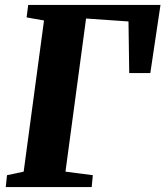

<svg xmlns="http://www.w3.org/2000/svg" viewBox="-20 -763 674 783"><path d="M3.5 0 8.5 -48.5 76.5 -63 159.5 -679.5 88.5 -692 95 -743H634.5L593 -465H507L504 -675.5L331 -687.5L247 -63L358.5 -48.5L354 0Z"/></svg>

Font: Merriweather 28pt Black
Style: Italic
Weight: 900
Italic angle: -7.8°
Version: Version 2.101